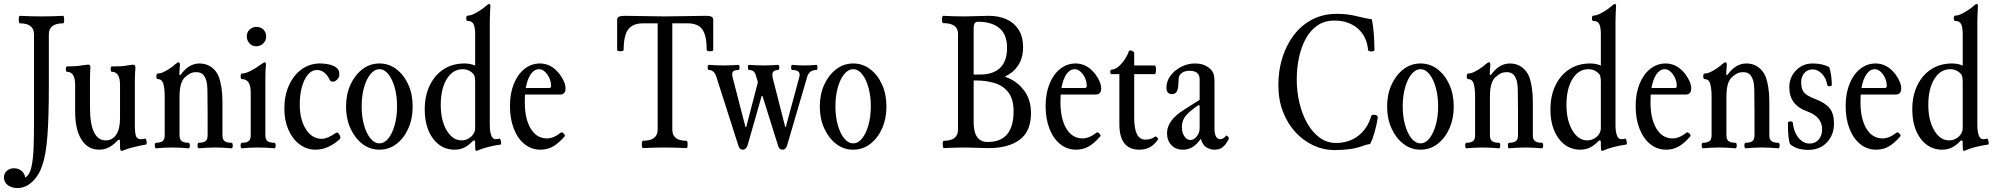

<svg xmlns="http://www.w3.org/2000/svg" viewBox="-58 -746 10087 971"><path d="M30 205Q1 205 -18.5 190.5Q-38 176 -38 151Q-38 131 -23.5 118Q-9 105 13 105Q36 105 52 119Q68 133 69 152Q92 140 101 98.5Q110 57 112 -1.5Q114 -60 114 -126V-572Q114 -628 42 -628Q39 -628 37.5 -637.5Q36 -647 37.5 -656.5Q39 -666 42 -666Q98 -663 152 -663Q207 -663 261 -666Q265 -666 266 -656.5Q267 -647 266 -637.5Q265 -628 261 -628Q189 -628 189 -572V-309Q189 -157 182 -61.5Q175 34 157 87Q140 140 106 172.5Q72 205 30 205Z M556 17Q552 17 550.5 10.5Q549 4 549 -5V-28Q549 -40 544 -40Q541 -40 533 -32Q493 11 444 11Q386 11 354 -40Q322 -91 322 -182V-317Q322 -383 280 -383Q275 -383 275 -396.5Q275 -410 280 -410Q324 -410 354 -415Q371 -417 377.5 -418Q384 -419 389 -419Q399 -419 399 -407Q398 -387 397.5 -369Q397 -351 397 -340V-205Q397 -36 477 -36Q511 -36 530 -65.5Q549 -95 549 -147V-317Q549 -383 507 -383Q502 -383 502 -396.5Q502 -410 507 -410Q534 -410 553 -411Q572 -412 585 -415Q610 -419 615 -419Q627 -419 627 -404Q624 -370 624 -340V-115Q624 -72 630 -57Q636 -42 655 -42Q664 -42 674 -45Q679 -46 681.5 -38.5Q684 -31 684 -23.5Q684 -16 680 -15Q673 -14 656 -10.5Q639 -7 619 -2Q598 3 586.5 7Q575 11 565 15Q560 17 556 17Z M731 4Q727 4 725.5 -3Q724 -10 725.5 -17Q727 -24 731 -24Q753 -24 764 -32Q775 -40 775 -62V-259Q775 -295 768.5 -320.5Q762 -346 739 -346Q735 -346 733.5 -353Q732 -360 733.5 -367Q735 -374 739 -374Q754 -374 772 -383Q790 -392 805.5 -403Q821 -414 828 -421Q840 -431 845 -431Q852 -431 852 -417Q851 -409 850 -392Q849 -375 849 -368L855 -367Q896 -425 951 -425Q985 -425 1010.5 -407Q1036 -389 1049 -357Q1057 -335 1062 -303Q1067 -271 1067 -230V-62Q1067 -40 1078.5 -32Q1090 -24 1112 -24Q1117 -24 1118.5 -17Q1120 -10 1118.5 -3Q1117 4 1112 4Q1092 2 1071 1Q1050 0 1030 0Q1009 0 988.5 1Q968 2 947 4Q943 4 941.5 -3Q940 -10 941.5 -17Q943 -24 947 -24Q970 -24 981 -32Q992 -40 992 -62V-176Q992 -248 991 -289Q990 -330 982 -348Q973 -368 962 -374.5Q951 -381 935 -381Q916 -381 904 -374.5Q892 -368 883 -360Q867 -349 858.5 -324Q850 -299 850 -256V-62Q850 -40 861.5 -32Q873 -24 895 -24Q900 -24 901.5 -17Q903 -10 901.5 -3Q900 4 895 4Q875 2 854.5 1Q834 0 813 0Q792 0 771.5 1Q751 2 731 4Z M1238 -512Q1216 -512 1203 -527.5Q1190 -543 1190 -562Q1190 -583 1204.5 -596.5Q1219 -610 1238 -610Q1261 -610 1274.5 -596Q1288 -582 1288 -562Q1288 -540 1273 -526Q1258 -512 1238 -512ZM1165 4Q1161 4 1159.5 -3Q1158 -10 1159.5 -17Q1161 -24 1165 -24Q1190 -24 1200 -32.5Q1210 -41 1210 -62V-279Q1210 -346 1165 -346Q1161 -346 1159.5 -353Q1158 -360 1159.5 -367Q1161 -374 1165 -374Q1182 -374 1207.5 -386.5Q1233 -399 1260 -419Q1277 -431 1281 -431Q1287 -431 1287 -417Q1285 -399 1284.5 -380Q1284 -361 1284 -342V-62Q1284 -41 1294.5 -32.5Q1305 -24 1330 -24Q1334 -24 1335.5 -17Q1337 -10 1335.5 -3Q1334 4 1330 4Q1309 2 1288.5 1Q1268 0 1248 0Q1227 0 1206 1Q1185 2 1165 4Z M1538 11Q1493 11 1457 -16Q1421 -43 1400.5 -90Q1380 -137 1380 -197Q1380 -263 1403.5 -314.5Q1427 -366 1467.5 -395.5Q1508 -425 1560 -425Q1595 -425 1621.5 -415.5Q1648 -406 1655 -389Q1658 -383 1658 -366Q1658 -356 1647.5 -344.5Q1637 -333 1626 -333Q1621 -333 1616.5 -334.5Q1612 -336 1609 -343Q1586 -392 1544 -392Q1519 -392 1499.5 -369Q1480 -346 1469 -306.5Q1458 -267 1458 -218Q1458 -141 1489 -92.5Q1520 -44 1569 -44Q1598 -44 1641 -74Q1647 -78 1653 -72.5Q1659 -67 1662 -58Q1665 -49 1660 -42Q1601 11 1538 11Z M1861 11Q1813 11 1775 -18Q1737 -47 1714.5 -96.5Q1692 -146 1692 -207Q1692 -269 1714.5 -318Q1737 -367 1775 -396Q1813 -425 1861 -425Q1909 -425 1947 -396Q1985 -367 2007 -318Q2029 -269 2029 -207Q2029 -146 2007 -96.5Q1985 -47 1947 -18Q1909 11 1861 11ZM1861 -21Q1886 -21 1906 -46Q1926 -71 1938 -113.5Q1950 -156 1950 -208Q1950 -261 1938 -303.5Q1926 -346 1906 -371Q1886 -396 1861 -396Q1836 -396 1815.5 -371Q1795 -346 1783 -303.5Q1771 -261 1771 -208Q1771 -156 1783 -113.5Q1795 -71 1815.5 -46Q1836 -21 1861 -21Z M2353 17Q2347 17 2346 11.5Q2345 6 2345 -7V-25Q2345 -36 2340 -36Q2335 -36 2329 -29Q2311 -10 2289.5 0.5Q2268 11 2241 11Q2174 11 2132 -45Q2090 -101 2090 -193Q2090 -262 2115.5 -314.5Q2141 -367 2186 -396Q2231 -425 2291 -425Q2322 -425 2345 -414V-572Q2345 -606 2337.5 -623Q2330 -640 2307 -640Q2300 -640 2300 -653.5Q2300 -667 2307 -667Q2322 -667 2341.5 -677Q2361 -687 2377.5 -698.5Q2394 -710 2400 -716Q2412 -726 2415 -726Q2422 -726 2422 -717Q2421 -694 2420 -675.5Q2419 -657 2419 -637V-114Q2419 -82 2426 -62Q2433 -42 2449 -42Q2456 -42 2460 -43Q2464 -44 2468 -45Q2471 -46 2473.5 -38.5Q2476 -31 2476.5 -23.5Q2477 -16 2474 -15Q2443 -11 2410 -2.5Q2377 6 2353 17ZM2277 -36Q2304 -36 2326 -56Q2345 -75 2345 -97V-330Q2345 -364 2336 -372Q2314 -396 2282 -396Q2232 -396 2201.5 -346.5Q2171 -297 2171 -216Q2171 -137 2201 -86.5Q2231 -36 2277 -36Z M2675 11Q2630 11 2595 -17Q2560 -45 2540.5 -95Q2521 -145 2521 -210Q2521 -273 2540.5 -321.5Q2560 -370 2594.5 -397.5Q2629 -425 2673 -425Q2731 -425 2773 -370Q2802 -330 2802 -299Q2802 -268 2775 -268H2597Q2596 -250 2596 -230Q2596 -145 2626 -95.5Q2656 -46 2708 -46Q2741 -46 2778 -75Q2784 -80 2792.5 -71Q2801 -62 2798 -57Q2767 -21 2738.5 -5Q2710 11 2675 11ZM2668 -396Q2644 -396 2626.5 -371Q2609 -346 2601 -301H2719Q2729 -301 2729 -311Q2729 -343 2710 -369.5Q2691 -396 2668 -396Z M3193 3Q3190 3 3188.5 -6Q3187 -15 3188.5 -24.5Q3190 -34 3193 -34Q3268 -34 3268 -91V-628H3194Q3142 -628 3119 -597Q3096 -566 3096 -494Q3096 -489 3088 -487.5Q3080 -486 3071.5 -487.5Q3063 -489 3063 -494V-647Q3063 -666 3099 -666Q3150 -666 3201.5 -664.5Q3253 -663 3304 -663Q3357 -663 3410 -664.5Q3463 -666 3515 -666Q3549 -666 3549 -647V-494Q3549 -489 3541 -487.5Q3533 -486 3524.5 -487.5Q3516 -489 3516 -494Q3516 -566 3494 -597Q3472 -628 3420 -628H3342V-91Q3342 -34 3414 -34Q3418 -34 3419 -24.5Q3420 -15 3419 -6Q3418 3 3414 3Q3359 0 3303 0Q3249 0 3193 3Z M3699 11Q3683 11 3677 -7L3565 -357Q3554 -392 3527 -392Q3521 -392 3521 -405Q3521 -418 3527 -418Q3547 -417 3563.5 -416Q3580 -415 3602 -415Q3628 -415 3644.5 -416Q3661 -417 3677 -418Q3682 -418 3682 -405Q3682 -392 3677 -392Q3654 -392 3648 -382.5Q3642 -373 3648 -351L3712 -104H3716L3775 -331L3763 -369Q3756 -392 3730 -392Q3725 -392 3724.5 -405Q3724 -418 3730 -418Q3749 -417 3765.5 -416Q3782 -415 3804 -415Q3826 -415 3842.5 -416Q3859 -417 3877 -418Q3883 -418 3883 -405Q3883 -392 3877 -392Q3848 -392 3848 -367Q3848 -363 3848.5 -359.5Q3849 -356 3850 -351L3913 -104H3916L3984 -355Q3995 -392 3949 -392Q3943 -392 3943 -405Q3943 -418 3949 -418Q3982 -415 4010 -415Q4038 -415 4071 -418Q4076 -418 4076 -405Q4076 -392 4071 -392Q4034 -392 4024 -357L3923 -12Q3917 11 3900 11Q3884 11 3878 -6L3798 -261H3794L3723 -12Q3715 11 3699 11Z M4257 11Q4209 11 4171 -18Q4133 -47 4110.5 -96.5Q4088 -146 4088 -207Q4088 -269 4110.5 -318Q4133 -367 4171 -396Q4209 -425 4257 -425Q4305 -425 4343 -396Q4381 -367 4403 -318Q4425 -269 4425 -207Q4425 -146 4403 -96.5Q4381 -47 4343 -18Q4305 11 4257 11ZM4257 -21Q4282 -21 4302 -46Q4322 -71 4334 -113.5Q4346 -156 4346 -208Q4346 -261 4334 -303.5Q4322 -346 4302 -371Q4282 -396 4257 -396Q4232 -396 4211.5 -371Q4191 -346 4179 -303.5Q4167 -261 4167 -208Q4167 -156 4179 -113.5Q4191 -71 4211.5 -46Q4232 -21 4257 -21Z M4715 3Q4712 3 4710.5 -6Q4709 -15 4710 -24.5Q4711 -34 4715 -34Q4787 -34 4787 -91V-575Q4787 -629 4712 -629Q4708 -629 4706.5 -638.5Q4705 -648 4706.5 -657Q4708 -666 4712 -666Q4766 -663 4822 -663Q4848 -663 4883 -664.5Q4918 -666 4943 -666Q4992 -666 5031 -649Q5070 -632 5093 -596.5Q5116 -561 5116 -506Q5116 -455 5092.5 -417.5Q5069 -380 5026 -360V-357Q5080 -340 5118 -292.5Q5156 -245 5156 -174Q5156 -82 5099 -39.5Q5042 3 4943 3Q4918 3 4883 1.5Q4848 0 4822 0Q4769 0 4715 3ZM4866 -369H4898Q4965 -369 5000 -403Q5035 -437 5035 -504Q5035 -571 4996.5 -603.5Q4958 -636 4887 -636Q4866 -636 4866 -604ZM4937 -28Q5068 -28 5068 -183Q5068 -245 5041.5 -279Q5015 -313 4972 -326Q4929 -339 4879 -339H4866V-128Q4866 -28 4937 -28Z M5384 11Q5339 11 5304 -17Q5269 -45 5249.5 -95Q5230 -145 5230 -210Q5230 -273 5249.5 -321.5Q5269 -370 5303.5 -397.5Q5338 -425 5382 -425Q5440 -425 5482 -370Q5511 -330 5511 -299Q5511 -268 5484 -268H5306Q5305 -250 5305 -230Q5305 -145 5335 -95.5Q5365 -46 5417 -46Q5450 -46 5487 -75Q5493 -80 5501.5 -71Q5510 -62 5507 -57Q5476 -21 5447.5 -5Q5419 11 5384 11ZM5377 -396Q5353 -396 5335.5 -371Q5318 -346 5310 -301H5428Q5438 -301 5438 -311Q5438 -343 5419 -369.5Q5400 -396 5377 -396Z M5704 11Q5603 11 5603 -118V-371H5564Q5557 -371 5557 -382.5Q5557 -394 5564 -394Q5580 -394 5597.5 -408.5Q5615 -423 5629.5 -444.5Q5644 -466 5651 -487Q5654 -494 5666 -489Q5678 -485 5678 -479V-415H5781Q5786 -415 5787.5 -404Q5789 -393 5787.5 -382Q5786 -371 5781 -371H5678V-150Q5678 -40 5734 -40Q5765 -40 5783 -55Q5787 -58 5794 -51Q5801 -44 5798 -40Q5778 -12 5755.5 -0.5Q5733 11 5704 11Z M5924 11Q5888 11 5866 -12Q5844 -35 5844 -73Q5844 -138 5933 -193L6009 -241V-344Q6009 -388 5958 -388Q5922 -388 5907 -364Q5902 -357 5901 -318Q5900 -270 5869 -270Q5841 -270 5841 -303Q5841 -335 5861 -362.5Q5881 -390 5914.5 -407.5Q5948 -425 5986 -425Q6028 -425 6056 -403Q6070 -393 6077 -378Q6084 -363 6084 -331V-97Q6084 -42 6114 -42Q6128 -42 6142 -59Q6145 -63 6152 -55.5Q6159 -48 6156 -43Q6141 -13 6124.5 -1Q6108 11 6084 11Q6063 11 6043.5 -0.5Q6024 -12 6015 -44Q5993 -14 5972 -1.5Q5951 11 5924 11ZM5962 -38Q5980 -38 5994.5 -56.5Q6009 -75 6009 -97V-211L6004 -215Q5955 -182 5937 -158.5Q5919 -135 5919 -103Q5919 -76 5931.5 -57Q5944 -38 5962 -38Z M6690 13Q6635 13 6584.5 -10.5Q6534 -34 6494 -77Q6454 -120 6430.5 -180.5Q6407 -241 6407 -316Q6407 -390 6427.5 -455Q6448 -520 6486.5 -570Q6525 -620 6579.5 -648Q6634 -676 6703 -676Q6756 -676 6797.5 -665.5Q6839 -655 6880 -648Q6892 -589 6893 -494Q6893 -488 6885 -486.5Q6877 -485 6869.5 -486.5Q6862 -488 6861 -491Q6855 -562 6808.5 -602Q6762 -642 6690 -642Q6641 -642 6605 -617.5Q6569 -593 6546 -551Q6523 -509 6511.5 -456Q6500 -403 6500 -345Q6500 -282 6514 -224Q6528 -166 6554 -121Q6580 -76 6616.5 -49.5Q6653 -23 6699 -23Q6764 -23 6811 -59Q6858 -95 6877 -160Q6879 -166 6890.5 -165.5Q6902 -165 6906 -161Q6910 -157 6910 -152Q6904 -113 6893 -75Q6882 -37 6871 -18Q6853 -15 6837 -9Q6802 4 6765 8.5Q6728 13 6690 13Z M7126 11Q7078 11 7040 -18Q7002 -47 6979.5 -96.5Q6957 -146 6957 -207Q6957 -269 6979.5 -318Q7002 -367 7040 -396Q7078 -425 7126 -425Q7174 -425 7212 -396Q7250 -367 7272 -318Q7294 -269 7294 -207Q7294 -146 7272 -96.5Q7250 -47 7212 -18Q7174 11 7126 11ZM7126 -21Q7151 -21 7171 -46Q7191 -71 7203 -113.5Q7215 -156 7215 -208Q7215 -261 7203 -303.5Q7191 -346 7171 -371Q7151 -396 7126 -396Q7101 -396 7080.5 -371Q7060 -346 7048 -303.5Q7036 -261 7036 -208Q7036 -156 7048 -113.5Q7060 -71 7080.5 -46Q7101 -21 7126 -21Z M7358 4Q7354 4 7352.5 -3Q7351 -10 7352.5 -17Q7354 -24 7358 -24Q7380 -24 7391 -32Q7402 -40 7402 -62V-259Q7402 -295 7395.5 -320.5Q7389 -346 7366 -346Q7362 -346 7360.5 -353Q7359 -360 7360.5 -367Q7362 -374 7366 -374Q7381 -374 7399 -383Q7417 -392 7432.5 -403Q7448 -414 7455 -421Q7467 -431 7472 -431Q7479 -431 7479 -417Q7478 -409 7477 -392Q7476 -375 7476 -368L7482 -367Q7523 -425 7578 -425Q7612 -425 7637.5 -407Q7663 -389 7676 -357Q7684 -335 7689 -303Q7694 -271 7694 -230V-62Q7694 -40 7705.5 -32Q7717 -24 7739 -24Q7744 -24 7745.5 -17Q7747 -10 7745.5 -3Q7744 4 7739 4Q7719 2 7698 1Q7677 0 7657 0Q7636 0 7615.5 1Q7595 2 7574 4Q7570 4 7568.5 -3Q7567 -10 7568.5 -17Q7570 -24 7574 -24Q7597 -24 7608 -32Q7619 -40 7619 -62V-176Q7619 -248 7618 -289Q7617 -330 7609 -348Q7600 -368 7589 -374.5Q7578 -381 7562 -381Q7543 -381 7531 -374.5Q7519 -368 7510 -360Q7494 -349 7485.5 -324Q7477 -299 7477 -256V-62Q7477 -40 7488.5 -32Q7500 -24 7522 -24Q7527 -24 7528.5 -17Q7530 -10 7528.5 -3Q7527 4 7522 4Q7502 2 7481.5 1Q7461 0 7440 0Q7419 0 7398.5 1Q7378 2 7358 4Z M8046 17Q8040 17 8039 11.5Q8038 6 8038 -7V-25Q8038 -36 8033 -36Q8028 -36 8022 -29Q8004 -10 7982.5 0.5Q7961 11 7934 11Q7867 11 7825 -45Q7783 -101 7783 -193Q7783 -262 7808.5 -314.5Q7834 -367 7879 -396Q7924 -425 7984 -425Q8015 -425 8038 -414V-572Q8038 -606 8030.5 -623Q8023 -640 8000 -640Q7993 -640 7993 -653.5Q7993 -667 8000 -667Q8015 -667 8034.5 -677Q8054 -687 8070.5 -698.5Q8087 -710 8093 -716Q8105 -726 8108 -726Q8115 -726 8115 -717Q8114 -694 8113 -675.5Q8112 -657 8112 -637V-114Q8112 -82 8119 -62Q8126 -42 8142 -42Q8149 -42 8153 -43Q8157 -44 8161 -45Q8164 -46 8166.5 -38.5Q8169 -31 8169.5 -23.5Q8170 -16 8167 -15Q8136 -11 8103 -2.5Q8070 6 8046 17ZM7970 -36Q7997 -36 8019 -56Q8038 -75 8038 -97V-330Q8038 -364 8029 -372Q8007 -396 7975 -396Q7925 -396 7894.5 -346.5Q7864 -297 7864 -216Q7864 -137 7894 -86.5Q7924 -36 7970 -36Z M8368 11Q8323 11 8288 -17Q8253 -45 8233.5 -95Q8214 -145 8214 -210Q8214 -273 8233.5 -321.5Q8253 -370 8287.5 -397.5Q8322 -425 8366 -425Q8424 -425 8466 -370Q8495 -330 8495 -299Q8495 -268 8468 -268H8290Q8289 -250 8289 -230Q8289 -145 8319 -95.5Q8349 -46 8401 -46Q8434 -46 8471 -75Q8477 -80 8485.5 -71Q8494 -62 8491 -57Q8460 -21 8431.5 -5Q8403 11 8368 11ZM8361 -396Q8337 -396 8319.5 -371Q8302 -346 8294 -301H8412Q8422 -301 8422 -311Q8422 -343 8403 -369.5Q8384 -396 8361 -396Z M8554 4Q8550 4 8548.5 -3Q8547 -10 8548.5 -17Q8550 -24 8554 -24Q8576 -24 8587 -32Q8598 -40 8598 -62V-259Q8598 -295 8591.5 -320.5Q8585 -346 8562 -346Q8558 -346 8556.5 -353Q8555 -360 8556.5 -367Q8558 -374 8562 -374Q8577 -374 8595 -383Q8613 -392 8628.5 -403Q8644 -414 8651 -421Q8663 -431 8668 -431Q8675 -431 8675 -417Q8674 -409 8673 -392Q8672 -375 8672 -368L8678 -367Q8719 -425 8774 -425Q8808 -425 8833.5 -407Q8859 -389 8872 -357Q8880 -335 8885 -303Q8890 -271 8890 -230V-62Q8890 -40 8901.5 -32Q8913 -24 8935 -24Q8940 -24 8941.5 -17Q8943 -10 8941.5 -3Q8940 4 8935 4Q8915 2 8894 1Q8873 0 8853 0Q8832 0 8811.5 1Q8791 2 8770 4Q8766 4 8764.5 -3Q8763 -10 8764.5 -17Q8766 -24 8770 -24Q8793 -24 8804 -32Q8815 -40 8815 -62V-176Q8815 -248 8814 -289Q8813 -330 8805 -348Q8796 -368 8785 -374.5Q8774 -381 8758 -381Q8739 -381 8727 -374.5Q8715 -368 8706 -360Q8690 -349 8681.5 -324Q8673 -299 8673 -256V-62Q8673 -40 8684.5 -32Q8696 -24 8718 -24Q8723 -24 8724.5 -17Q8726 -10 8724.5 -3Q8723 4 8718 4Q8698 2 8677.5 1Q8657 0 8636 0Q8615 0 8594.5 1Q8574 2 8554 4Z M9087 12Q9027 12 8994 -18Q8989 -35 8986.5 -58Q8984 -81 8984 -124Q8984 -132 8996 -132Q9009 -132 9009 -124Q9013 -80 9037 -50Q9061 -20 9093 -20Q9122 -20 9139.5 -40Q9157 -60 9157 -92Q9157 -155 9083 -182Q8991 -214 8991 -304Q8991 -355 9025 -390Q9059 -425 9109 -425Q9157 -425 9193 -407Q9206 -364 9206 -317Q9206 -310 9195 -310Q9183 -310 9183 -316Q9178 -350 9156.5 -372.5Q9135 -395 9109 -395Q9083 -395 9067 -376.5Q9051 -358 9051 -329Q9051 -296 9065.5 -278.5Q9080 -261 9123 -245Q9173 -226 9195 -198.5Q9217 -171 9217 -122Q9217 -63 9181 -25.5Q9145 12 9087 12Z M9430 11Q9385 11 9350 -17Q9315 -45 9295.5 -95Q9276 -145 9276 -210Q9276 -273 9295.5 -321.5Q9315 -370 9349.5 -397.5Q9384 -425 9428 -425Q9486 -425 9528 -370Q9557 -330 9557 -299Q9557 -268 9530 -268H9352Q9351 -250 9351 -230Q9351 -145 9381 -95.5Q9411 -46 9463 -46Q9496 -46 9533 -75Q9539 -80 9547.5 -71Q9556 -62 9553 -57Q9522 -21 9493.5 -5Q9465 11 9430 11ZM9423 -396Q9399 -396 9381.5 -371Q9364 -346 9356 -301H9474Q9484 -301 9484 -311Q9484 -343 9465 -369.5Q9446 -396 9423 -396Z M9876 17Q9870 17 9869 11.5Q9868 6 9868 -7V-25Q9868 -36 9863 -36Q9858 -36 9852 -29Q9834 -10 9812.5 0.5Q9791 11 9764 11Q9697 11 9655 -45Q9613 -101 9613 -193Q9613 -262 9638.5 -314.5Q9664 -367 9709 -396Q9754 -425 9814 -425Q9845 -425 9868 -414V-572Q9868 -606 9860.5 -623Q9853 -640 9830 -640Q9823 -640 9823 -653.5Q9823 -667 9830 -667Q9845 -667 9864.5 -677Q9884 -687 9900.5 -698.5Q9917 -710 9923 -716Q9935 -726 9938 -726Q9945 -726 9945 -717Q9944 -694 9943 -675.5Q9942 -657 9942 -637V-114Q9942 -82 9949 -62Q9956 -42 9972 -42Q9979 -42 9983 -43Q9987 -44 9991 -45Q9994 -46 9996.5 -38.5Q9999 -31 9999.5 -23.5Q10000 -16 9997 -15Q9966 -11 9933 -2.5Q9900 6 9876 17ZM9800 -36Q9827 -36 9849 -56Q9868 -75 9868 -97V-330Q9868 -364 9859 -372Q9837 -396 9805 -396Q9755 -396 9724.5 -346.5Q9694 -297 9694 -216Q9694 -137 9724 -86.5Q9754 -36 9800 -36Z"/></svg>

Font: Junicode Two Beta Condensed
Style: Regular
Weight: 400
Width: 3
Designer: Peter S. Baker
Foundry: Briery Creek Software
Version: Version 1.053; ttfautohint (v1.8.4)